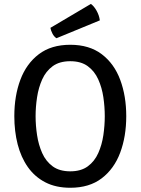

<svg xmlns="http://www.w3.org/2000/svg" viewBox="-20 -918 697 952"><path d="M156.5 -342Q156.5 -296 163.8 -248Q171 -200 189.2 -159Q207.5 -118 241.2 -93.2Q275 -68.5 328.5 -68.5Q381.5 -68.5 415.2 -93.2Q449 -118 467.2 -159Q485.5 -200 492.5 -248Q499.5 -296 499.5 -342Q499.5 -388 492.5 -435.8Q485.5 -483.5 467.2 -524.2Q449 -565 415.2 -589.8Q381.5 -614.5 328.5 -614.5Q275 -614.5 241.2 -589.8Q207.5 -565 189.2 -524.2Q171 -483.5 163.8 -435.8Q156.5 -388 156.5 -342ZM51 -342Q51 -442.5 81 -522.5Q111 -602.5 172.5 -649.2Q234 -696 328.5 -696Q423 -696 484.8 -649Q546.5 -602 576.2 -521.8Q606 -441.5 606 -342Q606 -241.5 576 -161.2Q546 -81 484.5 -34Q423 13 328.5 13Q257 13 204.8 -14Q152.5 -41 118.2 -89.5Q84 -138 67.5 -202.5Q51 -267 51 -342ZM430.5 -898.5Q445.5 -888.5 458.8 -865Q472 -841.5 475 -817L260 -728.5Q248 -736 240 -751.5Q232 -767 230 -780Z"/></svg>

Font: Signika Negative
Style: Regular
Weight: 400
Designer: Anna Giedry
Foundry: Anna Giedry
Version: Version 2.001